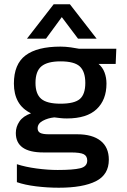

<svg xmlns="http://www.w3.org/2000/svg" viewBox="-20 -702 594 898"><path d="M106 -521 231 -682H307L432 -521H345L269 -622L195 -521ZM255 176Q202 176 149 169.5Q96 163 59 150V66Q99 79 151 86Q203 93 250 93Q322 93 355 85Q388 77 388 49Q388 28 372 19.5Q356 11 311 11H183Q54 11 54 -80Q54 -109 71 -134Q88 -159 125 -172Q84 -192 64.5 -227Q45 -262 45 -311Q45 -402 99.5 -443Q154 -484 263 -484Q286 -484 311 -480.5Q336 -477 350 -474H524L521 -403H441Q460 -387 469 -363Q478 -339 478 -311Q478 -235 432 -191.5Q386 -148 293 -148Q277 -148 263.5 -149.5Q250 -151 234 -153Q204 -150 180 -137Q156 -124 156 -102Q156 -87 168 -80.5Q180 -74 208 -74H341Q412 -74 450.5 -43.5Q489 -13 489 45Q489 115 428.5 145.5Q368 176 255 176ZM263 -217Q328 -217 353.5 -239Q379 -261 379 -314Q379 -367 353.5 -391Q328 -415 263 -415Q202 -415 174 -392Q146 -369 146 -314Q146 -263 172.5 -240Q199 -217 263 -217Z"/></svg>

Font: Kanit
Style: Regular
Weight: 400
Designer: Katatrad Team
Foundry: CadsonDemak
Version: Version 2.000; ttfautohint (v1.8.3)